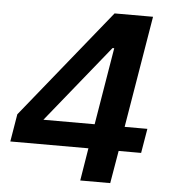

<svg xmlns="http://www.w3.org/2000/svg" viewBox="-51 -744 702 791"><g transform="rotate(5 300.0 -349.0)"><path d="M310 0 332 -135H9L28 -249L391 -698H550L473 -236H567L550 -135H457L434 0ZM137 -236H349L402 -555H395Z"/></g></svg>

Font: IBM Plex Mono SemiBold
Style: Italic
Weight: 600
Italic angle: -9°
Monospace: yes
Designer: Mike Abbink, Paul van der Laan, Pieter van Rosmalen
Foundry: Bold Monday
Version: Version 2.3